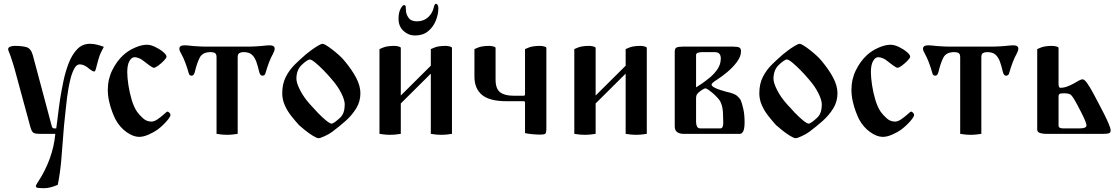

<svg xmlns="http://www.w3.org/2000/svg" viewBox="-20 -709 5930 1017"><path d="M23 -448Q23 -458 34.5 -462Q46 -466 57 -466Q98 -466 121 -459Q144 -452 154 -416L252 -49Q255 -36 258 -32.5Q261 -29 267 -29H278Q281 -51 284.5 -79Q288 -107 291.5 -135Q295 -163 298 -182Q305 -226 315.5 -277Q326 -328 343.5 -373.5Q361 -419 388.5 -448Q416 -477 456 -477Q476 -477 495 -472Q514 -467 530 -461Q512 -429 504.5 -405Q497 -381 490 -352Q485 -330 479 -330Q474 -330 464 -336.5Q454 -343 442 -353Q422 -368 402 -368Q386 -368 374 -346.5Q362 -325 354 -294Q346 -263 341.5 -234Q337 -205 335 -191Q332 -163 327.5 -123.5Q323 -84 319 -43Q315 -2 313 33Q310 79 304 145Q298 211 286 270Q265 279 247 283.5Q229 288 210 288Q197 288 183.5 286.5Q170 285 170 278Q170 271 181 255Q219 198 243 132.5Q267 67 273 0H193Q167 0 157.5 -5.5Q148 -11 141 -36L57 -345Q55 -354 49.5 -370.5Q44 -387 38 -405.5Q32 -424 26 -437Q23 -446 23 -448Z M551 -233Q551 -290 575 -338Q599 -386 633 -417Q659 -441 694.5 -456.5Q730 -472 758 -472Q778 -472 802 -460.5Q826 -449 844 -434Q862 -419 862 -409Q862 -402 848.5 -388Q835 -374 819 -362Q803 -350 795 -350Q789 -350 774.5 -360.5Q760 -371 751 -378Q731 -395 717 -400.5Q703 -406 693 -406Q677 -406 665.5 -385.5Q654 -365 654 -327Q654 -299 660 -259Q666 -219 677.5 -180.5Q689 -142 706 -117Q719 -99 738 -82Q757 -65 782 -65Q797 -65 815 -77.5Q833 -90 844 -100Q852 -107 858.5 -112.5Q865 -118 867 -118Q871 -118 877 -112Q883 -106 883 -101Q883 -93 872 -78.5Q861 -64 845.5 -49Q830 -34 814 -22Q796 -9 768 3.5Q740 16 717 16Q686 16 650 -9.5Q614 -35 591 -78Q584 -92 574.5 -116.5Q565 -141 558 -172Q551 -203 551 -233Z M930 -451Q930 -469 958 -469Q963 -469 976.5 -468Q990 -467 1006 -465Q1022 -464 1039 -463Q1056 -462 1066 -462H1300Q1311 -462 1327.5 -463Q1344 -464 1360 -465Q1377 -467 1390 -468Q1403 -469 1408 -469Q1435 -469 1435 -451Q1435 -441 1426 -424Q1415 -405 1405 -378.5Q1395 -352 1388 -327Q1385 -314 1380 -311Q1375 -308 1370 -308Q1358 -308 1353 -328Q1346 -359 1337.5 -382.5Q1329 -406 1314 -419.5Q1299 -433 1270 -433Q1257 -433 1248 -428Q1239 -423 1239 -406V0Q1226 2 1212.5 3.5Q1199 5 1183 5Q1167 5 1153.5 3.5Q1140 2 1127 0V-406Q1127 -423 1118.5 -428Q1110 -433 1096 -433Q1053 -433 1038 -404Q1023 -375 1012 -328Q1007 -308 995 -308Q990 -308 985.5 -311Q981 -314 978 -327Q971 -352 961 -378.5Q951 -405 940 -424Q936 -432 933 -438Q930 -444 930 -451Z M1475 -215Q1475 -265 1494 -302Q1513 -339 1542 -367.5Q1571 -396 1599 -420Q1607 -427 1625 -440.5Q1643 -454 1662 -465.5Q1681 -477 1689 -477Q1695 -477 1709.5 -468Q1724 -459 1742 -445Q1760 -431 1776.5 -416Q1793 -401 1802 -390Q1844 -340 1866.5 -297Q1889 -254 1889 -215Q1889 -171 1866.5 -134.5Q1844 -98 1810 -68Q1776 -38 1740 -11Q1724 1 1700 12Q1676 23 1668 23Q1658 23 1637 10Q1616 -3 1595.5 -19.5Q1575 -36 1564 -46Q1544 -68 1523 -94.5Q1502 -121 1488.5 -151.5Q1475 -182 1475 -215ZM1550 -292Q1550 -270 1569 -232.5Q1588 -195 1619 -160Q1639 -137 1662.5 -112.5Q1686 -88 1707 -71Q1728 -54 1737 -54Q1742 -54 1754.5 -63Q1767 -72 1781 -85Q1795 -98 1800.5 -116Q1806 -134 1806 -156Q1806 -179 1787.5 -216Q1769 -253 1738 -288Q1719 -311 1695 -335.5Q1671 -360 1650.5 -377Q1630 -394 1620 -394Q1615 -394 1602.5 -385.5Q1590 -377 1576 -363Q1563 -350 1556.5 -332Q1550 -314 1550 -292Z M2091 -610Q2091 -642 2101.5 -662Q2112 -682 2120 -682Q2128 -682 2129 -674Q2130 -666 2130 -657Q2130 -635 2143.5 -615.5Q2157 -596 2188 -596Q2224 -596 2247.5 -617.5Q2271 -639 2278 -671Q2282 -689 2289 -689Q2294 -689 2298 -683Q2302 -677 2302 -666Q2302 -634 2288.5 -600Q2275 -566 2247.5 -543.5Q2220 -521 2178 -521Q2144 -521 2117.5 -545Q2091 -569 2091 -610ZM1990 0V-449Q2013 -460 2030.5 -463Q2048 -466 2068 -466Q2079 -466 2091 -463Q2103 -460 2103 -455V-203L2262 -361V-449Q2285 -460 2302.5 -463Q2320 -466 2340 -466Q2351 -466 2362.5 -463Q2374 -460 2374 -455V0Q2361 2 2347.5 3.5Q2334 5 2318 5Q2302 5 2288.5 3.5Q2275 2 2262 0V-319L2103 -161V0Q2090 2 2076 3.5Q2062 5 2046 5Q2030 5 2016.5 3.5Q2003 2 1990 0Z M2493 -303V-449Q2516 -460 2533.5 -463Q2551 -466 2571 -466Q2582 -466 2593.5 -463Q2605 -460 2605 -455V-287Q2605 -239 2629 -220.5Q2653 -202 2699 -202H2754Q2761 -202 2761 -210V-449Q2784 -460 2802 -463Q2820 -466 2840 -466Q2851 -466 2862.5 -463Q2874 -460 2874 -455V-28Q2874 -6 2868.5 -1Q2863 4 2842 4Q2825 4 2801 2Q2777 0 2761 -4V-165Q2761 -173 2754 -173H2662Q2573 -173 2533 -206.5Q2493 -240 2493 -303Z M3022 0V-449Q3045 -460 3062.5 -463Q3080 -466 3100 -466Q3111 -466 3123 -463Q3135 -460 3135 -455V-203L3294 -361V-449Q3317 -460 3334.5 -463Q3352 -466 3372 -466Q3383 -466 3394.5 -463Q3406 -460 3406 -455V0Q3393 2 3379.5 3.5Q3366 5 3350 5Q3334 5 3320.5 3.5Q3307 2 3294 0V-319L3135 -161V0Q3122 2 3108 3.5Q3094 5 3078 5Q3062 5 3048.5 3.5Q3035 2 3022 0Z M3554 -40V-436Q3554 -453 3564 -457.5Q3574 -462 3596 -462H3863Q3886 -462 3895.5 -457.5Q3905 -453 3905 -437Q3905 -410 3883.5 -381Q3862 -352 3832.5 -327.5Q3803 -303 3778 -287Q3749 -269 3749 -261Q3749 -254 3762 -246.5Q3775 -239 3793.5 -233Q3812 -227 3827 -223Q3870 -214 3884.5 -201Q3899 -188 3904 -177Q3910 -163 3917 -133Q3924 -103 3924 -62Q3924 -28 3917 -14Q3910 0 3899 0H3599Q3582 0 3568 -8.5Q3554 -17 3554 -40ZM3667 -248 3669 -247Q3677 -253 3681.5 -256Q3686 -259 3690 -261Q3714 -277 3739 -297.5Q3764 -318 3781 -343.5Q3798 -369 3798 -400Q3798 -414 3791 -423.5Q3784 -433 3764 -433H3699Q3692 -433 3679.5 -430.5Q3667 -428 3667 -417ZM3667 -62Q3667 -49 3672 -39Q3677 -29 3689 -29H3796Q3811 -29 3811 -59Q3811 -84 3809.5 -111.5Q3808 -139 3801 -158Q3796 -174 3782.5 -189Q3769 -204 3755 -216Q3747 -223 3734.5 -232Q3722 -241 3717 -241Q3710 -241 3693 -229Q3681 -221 3674 -212.5Q3667 -204 3667 -188Z M4002 -215Q4002 -265 4021 -302Q4040 -339 4069 -367.5Q4098 -396 4126 -420Q4134 -427 4152 -440.5Q4170 -454 4189 -465.5Q4208 -477 4216 -477Q4222 -477 4236.5 -468Q4251 -459 4269 -445Q4287 -431 4303.5 -416Q4320 -401 4329 -390Q4371 -340 4393.5 -297Q4416 -254 4416 -215Q4416 -171 4393.5 -134.5Q4371 -98 4337 -68Q4303 -38 4267 -11Q4251 1 4227 12Q4203 23 4195 23Q4185 23 4164 10Q4143 -3 4122.5 -19.5Q4102 -36 4091 -46Q4071 -68 4050 -94.5Q4029 -121 4015.5 -151.5Q4002 -182 4002 -215ZM4077 -292Q4077 -270 4096 -232.5Q4115 -195 4146 -160Q4166 -137 4189.5 -112.5Q4213 -88 4234 -71Q4255 -54 4264 -54Q4269 -54 4281.5 -63Q4294 -72 4308 -85Q4322 -98 4327.5 -116Q4333 -134 4333 -156Q4333 -179 4314.5 -216Q4296 -253 4265 -288Q4246 -311 4222 -335.5Q4198 -360 4177.5 -377Q4157 -394 4147 -394Q4142 -394 4129.5 -385.5Q4117 -377 4103 -363Q4090 -350 4083.5 -332Q4077 -314 4077 -292Z M4490 -233Q4490 -290 4514 -338Q4538 -386 4572 -417Q4598 -441 4633.5 -456.5Q4669 -472 4697 -472Q4717 -472 4741 -460.5Q4765 -449 4783 -434Q4801 -419 4801 -409Q4801 -402 4787.5 -388Q4774 -374 4758 -362Q4742 -350 4734 -350Q4728 -350 4713.5 -360.5Q4699 -371 4690 -378Q4670 -395 4656 -400.5Q4642 -406 4632 -406Q4616 -406 4604.5 -385.5Q4593 -365 4593 -327Q4593 -299 4599 -259Q4605 -219 4616.5 -180.5Q4628 -142 4645 -117Q4658 -99 4677 -82Q4696 -65 4721 -65Q4736 -65 4754 -77.5Q4772 -90 4783 -100Q4791 -107 4797.5 -112.5Q4804 -118 4806 -118Q4810 -118 4816 -112Q4822 -106 4822 -101Q4822 -93 4811 -78.5Q4800 -64 4784.5 -49Q4769 -34 4753 -22Q4735 -9 4707 3.5Q4679 16 4656 16Q4625 16 4589 -9.5Q4553 -35 4530 -78Q4523 -92 4513.5 -116.5Q4504 -141 4497 -172Q4490 -203 4490 -233Z M4869 -451Q4869 -469 4897 -469Q4902 -469 4915.5 -468Q4929 -467 4945 -465Q4961 -464 4978 -463Q4995 -462 5005 -462H5239Q5250 -462 5266.5 -463Q5283 -464 5299 -465Q5316 -467 5329 -468Q5342 -469 5347 -469Q5374 -469 5374 -451Q5374 -441 5365 -424Q5354 -405 5344 -378.5Q5334 -352 5327 -327Q5324 -314 5319 -311Q5314 -308 5309 -308Q5297 -308 5292 -328Q5285 -359 5276.5 -382.5Q5268 -406 5253 -419.5Q5238 -433 5209 -433Q5196 -433 5187 -428Q5178 -423 5178 -406V0Q5165 2 5151.5 3.5Q5138 5 5122 5Q5106 5 5092.5 3.5Q5079 2 5066 0V-406Q5066 -423 5057.5 -428Q5049 -433 5035 -433Q4992 -433 4977 -404Q4962 -375 4951 -328Q4946 -308 4934 -308Q4929 -308 4924.5 -311Q4920 -314 4917 -327Q4910 -352 4900 -378.5Q4890 -405 4879 -424Q4875 -432 4872 -438Q4869 -444 4869 -451Z M5474 -23V-449Q5497 -460 5514.5 -463Q5532 -466 5552 -466Q5563 -466 5575 -463Q5587 -460 5587 -455V-264Q5587 -257 5589 -250.5Q5591 -244 5598 -244Q5615 -244 5633.5 -251Q5652 -258 5668 -267Q5678 -273 5692.5 -281Q5707 -289 5714 -289Q5724 -289 5738.5 -268.5Q5753 -248 5769.5 -217.5Q5786 -187 5801 -158Q5815 -132 5829.5 -103Q5844 -74 5853.5 -51Q5863 -28 5863 -19Q5863 -5 5852 -2.5Q5841 0 5825 0H5519Q5504 0 5489 -4.5Q5474 -9 5474 -23ZM5587 -44Q5587 -29 5610 -29H5700Q5735 -29 5735 -45Q5735 -59 5708 -112Q5683 -162 5669 -184.5Q5655 -207 5647 -210Q5643 -212 5634.5 -213.5Q5626 -215 5619 -215Q5598 -215 5592.5 -211.5Q5587 -208 5587 -197Z"/></svg>

Font: Monomakh
Style: Regular
Weight: 400
Version: Version 1.200; ttfautohint (v1.8.4.7-5d5b)